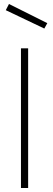

<svg xmlns="http://www.w3.org/2000/svg" viewBox="-20 -942 266 962"><path d="M85 0V-700H121V0ZM25 -922 217 -826 202 -799 9 -891Z"/></svg>

Font: TypoPRO Titillium Title
Style: Regular
Weight: 250
Designer: Campivisivi
Foundry: Accademia di Belle Arti di Urbino and students of MA course of Visual design
Version: 1.000